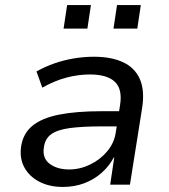

<svg xmlns="http://www.w3.org/2000/svg" viewBox="-20 -729 668 758"><path d="M228 9Q175 9 135.5 -11.5Q96 -32 76.5 -67.5Q57 -103 63 -148Q70 -201 107.5 -232Q145 -263 213.5 -276.5Q282 -290 382 -290H465L456 -230H380Q306 -230 256.5 -223.5Q207 -217 182 -199Q157 -181 153 -145Q147 -104 176.5 -82Q206 -60 253 -60Q296 -60 336 -79.5Q376 -99 403.5 -132Q431 -165 437 -206L454 -314Q464 -377 433.5 -406Q403 -435 335 -435Q290 -435 243.5 -423Q197 -411 147 -383L124 -447Q158 -466 195.5 -479Q233 -492 272.5 -498.5Q312 -505 351 -505Q419 -505 465.5 -483.5Q512 -462 532 -417Q552 -372 541 -302L493 0H415L431 -107H429Q411 -73 381 -46.5Q351 -20 312.5 -5.5Q274 9 228 9ZM428 -616 442 -709H536L522 -616ZM231 -616 245 -709H339L325 -616Z"/></svg>

Font: Nunito Sans 7pt
Style: Italic
Weight: 400
Italic angle: -9°
Designer: Vernon Adams
Foundry: Vernon Adams
Version: Version 3.101;gftools[0.9.27]